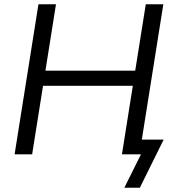

<svg xmlns="http://www.w3.org/2000/svg" viewBox="-20 -725 818 902"><path d="M564.1 157 642.3 0H556.2L567.4 -69.1H748.8L637 157ZM48.6 0 160.6 -705H243L193.4 -393H615.2L664.9 -705H747.3L635.3 0H552.9L604 -322H182.2L131 0Z"/></svg>

Font: Nunito Sans 12pt ExtraLight
Style: Italic
Weight: 200
Italic angle: -9°
Designer: Vernon Adams
Foundry: Vernon Adams
Version: Version 3.101;gftools[0.9.27]